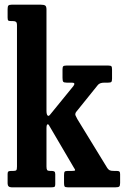

<svg xmlns="http://www.w3.org/2000/svg" viewBox="-20 -800 533 820"><path d="M35 -710H28Q17.5 -710 15 -712.8Q12.5 -715.5 12.5 -725.5V-761Q12.5 -772.5 15.8 -776.2Q19 -780 30 -780H154Q167 -780 172.8 -776.5Q178.5 -773 178.5 -759.5V-327.5Q178.5 -311.5 183.2 -306.8Q188 -302 194.5 -311L293.5 -432.5Q304 -447 287.5 -447H265.5Q253 -447 250 -451Q247 -455 247 -467.5V-503.5Q247 -514 250.2 -517Q253.5 -520 263 -520H443Q453 -520 455.8 -516.8Q458.5 -513.5 458.5 -503V-464Q458.5 -453 455.2 -450Q452 -447 441 -447H425.5Q405.5 -447 397.5 -436.5L304.5 -321Q300 -313 302.5 -307Q305 -301 310.5 -291L438.5 -82Q443.5 -75 449 -72.5Q454.5 -70 468 -70H479Q487.5 -70 490.2 -67.2Q493 -64.5 493 -56V-18.5Q493 -6.5 489 -3.2Q485 0 473.5 0H269.5Q258.5 0 256 -3.5Q253.5 -7 253.5 -18V-52Q253.5 -63.5 256.2 -66.8Q259 -70 269 -70H287Q300 -70 300.8 -72.8Q301.5 -75.5 296 -83L191 -262Q187 -270.5 182.8 -269Q178.5 -267.5 178.5 -251.5V-89Q178.5 -78 181.2 -74Q184 -70 193.5 -70H201Q208 -70 212 -67.5Q216 -65 216 -56V-13Q216 -4 212.5 -2Q209 0 199.5 0H29.5Q12.5 0 12.5 -16.5V-57.5Q12.5 -65.5 16 -67.8Q19.5 -70 28 -70H36Q46.5 -70 49.5 -73Q52.5 -76 52.5 -88.5V-691.5Q52.5 -703.5 48.2 -706.8Q44 -710 35 -710Z"/></svg>

Font: Besley* Condensed Semi
Style: Regular
Weight: 600
Width: 3
Designer: Owen Earl
Foundry: indestructible type*
Version: Version 3.000; ttfautohint (v1.8.3)